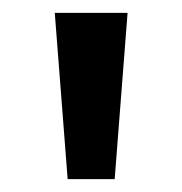

<svg xmlns="http://www.w3.org/2000/svg" viewBox="-20 -820 283 298"><path d="M178 -800 158 -542H85L65 -800Z"/></svg>

Font: Noto Sans Sinhala Medium
Style: Regular
Weight: 500
Designer: Jelle Bosma - Monotype Design Team
Foundry: Monotype Imaging Inc.
Version: Version 2.006; ttfautohint (v1.8.4.7-5d5b)